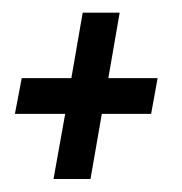

<svg xmlns="http://www.w3.org/2000/svg" viewBox="-20 -388 280 296"><path d="M62.5 -112 80.5 -212.5H3L13.5 -267.5H90L107.5 -368.5H164.5L147 -267.5H223L213 -212.5H137L119.5 -112Z"/></svg>

Font: Anybody
Style: Italic
Weight: 400
Italic angle: -10°
Designer: Tyler Finck
Foundry: Etcetera Type Company
Version: Version 1.010; ttfautohint (v1.8.3) -l 8 -r 50 -G 200 -x 14 